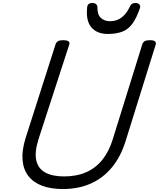

<svg xmlns="http://www.w3.org/2000/svg" viewBox="-20 -1256 1071 1295"><path d="M404 19Q322 19 263 -3.5Q204 -26 170.5 -70Q137 -114 132 -178.5Q127 -243 153 -326L355 -958Q360 -972 371.5 -978.5Q383 -985 407 -985Q430 -985 441 -978Q452 -971 447 -955L239 -315Q212 -228 225 -173Q238 -118 286 -92Q334 -66 412 -66Q497 -66 561.5 -94.5Q626 -123 670.5 -178.5Q715 -234 740 -315L940 -958Q945 -972 956.5 -978.5Q968 -985 991 -985Q1039 -985 1030 -955L827 -304Q794 -198 734 -126Q674 -54 591 -17.5Q508 19 404 19ZM707 -1027Q634 -1027 596 -1072Q558 -1117 568 -1208Q570 -1223 579 -1229.5Q588 -1236 603 -1236Q618 -1236 627.5 -1228.5Q637 -1221 637 -1208Q636 -1158 660 -1135.5Q684 -1113 722 -1113Q769 -1113 802 -1139.5Q835 -1166 853 -1206Q861 -1224 870 -1230Q879 -1236 893 -1236Q910 -1236 919.5 -1226.5Q929 -1217 924 -1202Q901 -1134 872.5 -1095.5Q844 -1057 803.5 -1042Q763 -1027 707 -1027Z"/></svg>

Font: Playwrite NO
Style: Regular
Weight: 400
Designer: Veronika Burian, José Scaglione
Foundry: TypeTogether
Version: Version 1.002